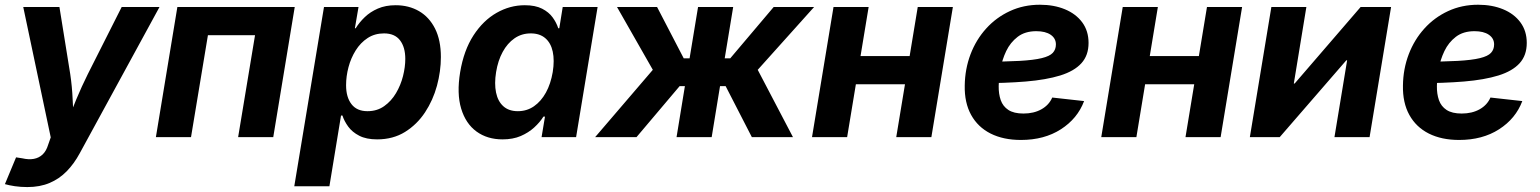

<svg xmlns="http://www.w3.org/2000/svg" viewBox="-38 -570 6402 798"><path d="M-17.6 195.3 28.8 84 54.2 87.9Q81.1 94.2 102.5 90.3Q124 86.4 139.2 72Q154.3 57.6 162.1 31.7L172.9 1L58.6 -541H209L253.9 -262.2Q261.7 -210 263.9 -157.7Q266.1 -105.5 270.5 -48.8H235.4Q257.8 -105.5 279.5 -158Q301.3 -210.4 327.1 -262.2L467.8 -541H625L293.5 66.9Q270 110.4 239.3 141.8Q208.5 173.3 168.2 190.4Q127.9 207.5 75.7 207.5Q48.3 207.5 23.7 203.9Q-1 200.2 -17.6 195.3Z M1187 -541 1097.7 0H951.7L1022 -423.8H826.2L755.9 0H609.9L699.2 -541Z M1185.1 204.1 1308.6 -541H1452.1L1437 -452.6H1440.4Q1455.1 -476.6 1477.8 -498.5Q1500.5 -520.5 1532.5 -534.4Q1564.5 -548.3 1606.4 -548.3Q1661.1 -548.3 1703.6 -523.7Q1746.1 -499 1770.3 -450.9Q1794.4 -402.8 1794.4 -333Q1794.4 -273.9 1778.1 -213.6Q1761.7 -153.3 1728.5 -103Q1695.3 -52.7 1645.5 -21.7Q1595.7 9.3 1529.3 9.3Q1484.4 9.3 1455.1 -5.9Q1425.8 -21 1409.2 -43.9Q1392.6 -66.9 1385.3 -89.8H1379.4L1331.1 204.1ZM1489.3 -107.9Q1529.3 -107.9 1558.8 -128.9Q1588.4 -149.9 1607.9 -182.9Q1627.4 -215.8 1637 -253.7Q1646.5 -291.5 1646.5 -325.2Q1646.5 -374 1624.5 -402.6Q1602.5 -431.2 1558.1 -431.2Q1519.5 -431.2 1490 -411.9Q1460.4 -392.6 1440.4 -360.6Q1420.4 -328.6 1410.4 -290.8Q1400.4 -252.9 1400.4 -215.8Q1400.4 -166 1422.9 -137Q1445.3 -107.9 1489.3 -107.9Z M2050.8 9.3Q1987.3 9.3 1942.4 -23.4Q1897.5 -56.2 1878.7 -118.7Q1859.9 -181.2 1874.5 -270Q1889.6 -360.8 1929.9 -422.9Q1970.2 -484.9 2025.9 -516.6Q2081.5 -548.3 2143.1 -548.3Q2187 -548.3 2215.1 -533.9Q2243.2 -519.5 2259 -497.6Q2274.9 -475.6 2282.2 -452.6H2286.6L2300.8 -541H2445.8L2356.4 0H2212.9L2227.1 -85.4H2220.7Q2206.1 -62 2182.4 -40.3Q2158.7 -18.6 2126.2 -4.6Q2093.8 9.3 2050.8 9.3ZM2114.3 -107.9Q2151.9 -107.9 2181.4 -128.4Q2210.9 -148.9 2231 -185.3Q2251 -221.7 2259.3 -270.5Q2267.1 -319.3 2259.3 -355.5Q2251.5 -391.6 2228.3 -411.4Q2205.1 -431.2 2168 -431.2Q2129.9 -431.2 2100.3 -410.6Q2070.8 -390.1 2051.3 -354.2Q2031.7 -318.4 2023.9 -270.5Q2016.1 -222.2 2023.7 -185.5Q2031.2 -148.9 2054 -128.4Q2076.7 -107.9 2114.3 -107.9Z M2435.5 0 2675.3 -279.8 2526.4 -541H2692.9L2803.7 -327.6H2828.1L2863.3 -541H3009.3L2974.1 -327.6H2997.1L3177.7 -541H3345.7L3111.3 -279.8L3257.8 0H3086.9L2978 -211.9H2954.6L2919.9 0H2773.9L2808.6 -211.9H2786.6L2607.4 0Z M3783.2 -336.9 3763.7 -219.7H3478.5L3497.6 -336.9ZM3572.3 -541 3482.9 0H3336.9L3426.3 -541ZM3922.4 -541 3833 0H3687L3776.4 -541Z M4205.1 11.7Q4132.3 11.7 4079.3 -14.9Q4026.4 -41.5 3998.3 -92.3Q3970.2 -143.1 3971.7 -214.8Q3972.7 -283.7 3995.8 -344.5Q4019 -405.3 4060.8 -451.4Q4102.5 -497.6 4159.4 -523.9Q4216.3 -550.3 4284.2 -550.3Q4342.3 -550.3 4387.9 -531.5Q4433.6 -512.7 4460 -477.1Q4486.3 -441.4 4486.3 -391.6Q4486.3 -339.8 4456.5 -307.1Q4426.8 -274.4 4368.7 -256.3Q4310.5 -238.3 4225.6 -231.2Q4140.6 -224.1 4030.8 -224.1L4045.9 -313.5Q4139.6 -313.5 4199.2 -316.9Q4258.8 -320.3 4291.7 -328.4Q4324.7 -336.4 4337.6 -350.3Q4350.6 -364.3 4350.6 -385.3Q4350.6 -410.6 4328.9 -425.5Q4307.1 -440.4 4269 -440.4Q4222.2 -440.4 4191.7 -417Q4161.1 -393.6 4144 -357.7Q4127 -321.8 4120.1 -282.7Q4113.3 -243.7 4112.8 -211.9Q4112.3 -179.7 4121.3 -153.8Q4130.4 -127.9 4153.1 -113Q4175.8 -98.1 4215.8 -98.1Q4258.8 -98.1 4290.3 -115.7Q4321.8 -133.3 4335.4 -164.6L4467.8 -149.9Q4440.4 -77.1 4371.3 -32.7Q4302.2 11.7 4205.1 11.7Z M4985.4 -336.9 4965.8 -219.7H4680.7L4699.7 -336.9ZM4774.4 -541 4685.1 0H4539.1L4628.4 -541ZM5124.5 -541 5035.2 0H4889.2L4978.5 -541Z M5654.3 0H5508.3L5561 -319.3H5557.6L5280.8 0H5156.7L5246.1 -541H5391.6L5339.4 -222.7H5342.8L5617.2 -541H5743.7Z M6026.4 11.7Q5953.6 11.7 5900.6 -14.9Q5847.7 -41.5 5819.6 -92.3Q5791.5 -143.1 5793 -214.8Q5793.9 -283.7 5817.1 -344.5Q5840.3 -405.3 5882.1 -451.4Q5923.8 -497.6 5980.7 -523.9Q6037.6 -550.3 6105.5 -550.3Q6163.6 -550.3 6209.2 -531.5Q6254.9 -512.7 6281.2 -477.1Q6307.6 -441.4 6307.6 -391.6Q6307.6 -339.8 6277.8 -307.1Q6248 -274.4 6189.9 -256.3Q6131.8 -238.3 6046.9 -231.2Q5961.9 -224.1 5852.1 -224.1L5867.2 -313.5Q5960.9 -313.5 6020.5 -316.9Q6080.1 -320.3 6113 -328.4Q6146 -336.4 6158.9 -350.3Q6171.9 -364.3 6171.9 -385.3Q6171.9 -410.6 6150.1 -425.5Q6128.4 -440.4 6090.3 -440.4Q6043.5 -440.4 6012.9 -417Q5982.4 -393.6 5965.3 -357.7Q5948.2 -321.8 5941.4 -282.7Q5934.6 -243.7 5934.1 -211.9Q5933.6 -179.7 5942.6 -153.8Q5951.7 -127.9 5974.4 -113Q5997.1 -98.1 6037.1 -98.1Q6080.1 -98.1 6111.6 -115.7Q6143.1 -133.3 6156.7 -164.6L6289.1 -149.9Q6261.7 -77.1 6192.6 -32.7Q6123.5 11.7 6026.4 11.7Z"/></svg>

Font: Inter 17pt
Style: Bold Italic
Weight: 700
Italic angle: -9.3988°
Version: Version 4.001;git-66647c0bb